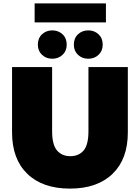

<svg xmlns="http://www.w3.org/2000/svg" viewBox="-20 -1095 824 1131"><path d="M392 16Q231 16 141 -71Q51 -158 51 -315V-700H287V-322Q287 -242 316 -208.5Q345 -175 394 -175Q444 -175 472.5 -208.5Q501 -242 501 -322V-700H733V-315Q733 -158 643 -71Q553 16 392 16ZM500 -749Q464 -749 439.5 -772Q415 -795 415 -832Q415 -870 439.5 -893Q464 -916 500 -916Q536 -916 560.5 -893Q585 -870 585 -832Q585 -795 560.5 -772Q536 -749 500 -749ZM288 -749Q252 -749 227.5 -772Q203 -795 203 -832Q203 -870 227.5 -893Q252 -916 288 -916Q324 -916 348.5 -893Q373 -870 373 -832Q373 -795 348.5 -772Q324 -749 288 -749ZM184 -963V-1075H604V-963Z"/></svg>

Font: Montserrat Thin Black
Style: Regular
Weight: 900
Version: Version 9.000